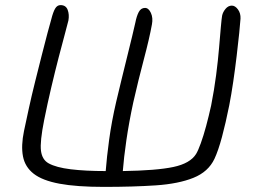

<svg xmlns="http://www.w3.org/2000/svg" viewBox="-20 -728 991 752"><path d="M387 4Q280 4 213 -8.5Q146 -21 112 -47.5Q78 -74 70 -115.5Q62 -157 74 -215Q82 -253 93 -303.5Q104 -354 117.5 -408Q131 -462 143.5 -511.5Q156 -561 166 -598.5Q176 -636 181 -653Q188 -681 196 -694.5Q204 -708 217 -708Q238 -708 245 -689.5Q252 -671 248 -648Q245 -635 234.5 -596.5Q224 -558 210 -504Q196 -450 181 -386.5Q166 -323 153 -258Q136 -173 140.5 -137.5Q145 -102 171 -88Q200 -72 257 -65Q314 -58 394 -58Q398 -111 407.5 -181Q417 -251 435 -329Q445 -372 456.5 -418.5Q468 -465 478.5 -508Q489 -551 497.5 -585.5Q506 -620 510 -639Q515 -665 523.5 -681Q532 -697 548 -697Q562 -697 571 -677.5Q580 -658 575 -632Q565 -577 543.5 -496Q522 -415 502 -327Q485 -248 475 -179Q465 -110 461 -58Q593 -60 659 -74Q725 -88 748 -125Q756 -138 766.5 -167Q777 -196 787.5 -235Q798 -274 807 -315Q819 -376 826.5 -434Q834 -492 838 -540.5Q842 -589 845 -622.5Q848 -656 850 -667Q853 -681 863.5 -693.5Q874 -706 888 -706Q901 -706 912 -691Q923 -676 922 -655Q921 -638 917 -599Q913 -560 907 -509.5Q901 -459 893.5 -408Q886 -357 878 -316Q864 -246 849.5 -192Q835 -138 820 -106Q796 -55 737.5 -31.5Q679 -8 590.5 -2Q502 4 387 4Z"/></svg>

Font: Shantell Sans Normal
Style: Italic
Weight: 300
Italic angle: -11.31°
Designer: Stephen Nixon, Anya Danilova, Shantell Martin
Foundry: Arrow Type
Version: Version 1.008;[a672d596b]